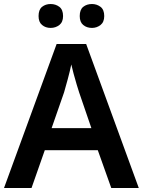

<svg xmlns="http://www.w3.org/2000/svg" viewBox="-20 -936 712 956"><path d="M534 0 467 -188H203L137 0H0L262 -717H409L671 0ZM374 -476Q370 -488 362 -514.5Q354 -541 346.5 -569Q339 -597 335 -615Q328 -581 317 -540.5Q306 -500 299 -476L237 -298H435ZM172 -856Q172 -888 189.5 -902Q207 -916 232 -916Q257 -916 275.5 -902Q294 -888 294 -856Q294 -826 275.5 -811.5Q257 -797 232 -797Q207 -797 189.5 -811.5Q172 -826 172 -856ZM377 -856Q377 -888 394.5 -902Q412 -916 438 -916Q462 -916 480.5 -902Q499 -888 499 -856Q499 -826 480.5 -811.5Q462 -797 438 -797Q412 -797 394.5 -811.5Q377 -826 377 -856Z"/></svg>

Font: Noto Sans Lao Looped SemiBold
Style: Regular
Weight: 600
Designer: Mark Frömberg, Ben Mitchell
Foundry: The Fontpad Ltd
Version: Version 1.002; ttfautohint (v1.8.4.7-5d5b)